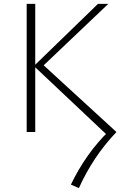

<svg xmlns="http://www.w3.org/2000/svg" viewBox="-20 -678 637 986"><path d="M385 288 344 270Q381 193 430 123Q479 53 543 -9L539 24L154 -339L483 -658H536L190 -329L193 -353L578 0Q517 64 469 136Q421 208 385 288ZM117 0V-658H161V0Z"/></svg>

Font: Ysabeau Infant ExtraLight
Style: Regular
Weight: 250
Designer: Christian Thalmann (Catharsis Fonts)
Version: Version 2.001;gftools[0.9.30]; featfreeze: ss01,ss02,lnum